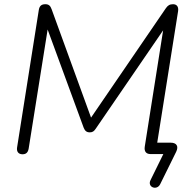

<svg xmlns="http://www.w3.org/2000/svg" viewBox="-20 -731 928 911"><path d="M740 143 816 -11C829 -38 817 -54 790 -54H726L825 -678C828 -699 819 -711 801 -711C785 -711 776 -705 767 -692L412 -173L225 -687C219 -704 211 -711 195 -711C177 -711 167 -703 164 -683L61 -31C58 -11 68 1 87 1C105 1 113 -9 116 -26L206 -591L377 -125C383 -110 391 -103 406 -103C419 -103 426 -108 434 -120L754 -587L667 -36C663 -12 674 0 694 0H755L694 124C678 157 724 175 740 143Z"/></svg>

Font: SN Pro Light
Style: Italic
Weight: 300
Italic angle: -8.99998°
Designer: Tobias Whetton
Foundry: Supernotes
Version: Version 1.001;Glyphs 3.2 (3249)